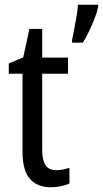

<svg xmlns="http://www.w3.org/2000/svg" viewBox="-20 -780 434 810"><path d="M217 -62Q231 -62 246 -65Q261 -68 273 -72V-6Q258 1 237.5 5.5Q217 10 194 10Q138 10 106.5 -25Q75 -60 75 -140V-469H17V-512L78 -538L104 -658H158V-537H267V-469H158V-148Q158 -105 172 -83.5Q186 -62 217 -62ZM394 -750Q390 -730 379 -702Q368 -674 355 -646.5Q342 -619 329 -600H284V-611Q287 -625 292.5 -653.5Q298 -682 303 -712Q308 -742 309 -760H394Z"/></svg>

Font: Noto Sans Devanagari Condensed
Style: Regular
Weight: 400
Width: 3
Designer: Jelle Bosma - Monotype Design Team
Foundry: Monotype Imaging Inc.
Version: Version 2.004; ttfautohint (v1.8.4.7-5d5b)